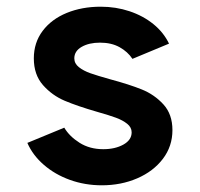

<svg xmlns="http://www.w3.org/2000/svg" viewBox="-20 -551 602 579"><path d="M62.5 -120.1 173.8 -166Q189.5 -139.6 220 -120.4Q250.5 -101.1 291.5 -101.1Q327.1 -101.1 352.1 -115Q377 -128.9 377 -151.9Q377 -167 363.5 -177.7Q350.1 -188.5 329.6 -196Q309.1 -203.6 272.5 -213.9Q213.4 -231 175.3 -247.1Q137.2 -263.2 109.6 -294.4Q82 -325.7 82 -375Q82 -422.4 108.6 -457.8Q135.3 -493.2 181.2 -512Q227.1 -530.8 283.7 -530.8Q329.6 -530.8 370.6 -517.1Q411.6 -503.4 442.6 -478.3Q473.6 -453.1 489.7 -419.4L379.4 -373.5Q365.2 -395 340.6 -408.7Q315.9 -422.4 281.7 -422.4Q248.5 -422.4 226.3 -409.7Q204.1 -397 204.1 -375Q204.1 -359.4 218 -348.4Q231.9 -337.4 252.7 -330.1Q273.4 -322.8 312 -312Q370.1 -296.4 407.7 -281.2Q445.3 -266.1 472.7 -236.3Q500 -206.5 500 -158.7Q500 -109.9 471.2 -72Q442.4 -34.2 393.8 -13.2Q345.2 7.8 287.1 7.8Q236.3 7.8 190.9 -8.5Q145.5 -24.9 112.1 -54Q78.6 -83 62.5 -120.1Z"/></svg>

Font: Reddit Mono
Style: Bold
Weight: 700
Designer: Stephen Hutchings
Foundry: Reddit
Version: Version 1.009